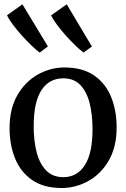

<svg xmlns="http://www.w3.org/2000/svg" viewBox="-20 -882 600 912"><path d="M25.5 -273.5Q25.5 -366.5 63 -430.8Q100.5 -495 160.2 -528.2Q220 -561.5 286 -561.5Q372 -561.5 426.8 -523.8Q481.5 -486 507.8 -421.5Q534 -357 534 -277Q534 -183.5 496.5 -119.2Q459 -55 399.2 -22Q339.5 11 273.5 11Q187.5 11 132.8 -26.8Q78 -64.5 51.8 -129Q25.5 -193.5 25.5 -273.5ZM280.5 -40.5Q346.5 -40.5 383 -97.5Q419.5 -154.5 419.5 -268.5Q419.5 -336 406 -390.8Q392.5 -445.5 362 -477.8Q331.5 -510 280.5 -510Q213.5 -510 176.8 -453.5Q140 -397 140 -282Q140 -214 154 -159.2Q168 -104.5 199 -72.5Q230 -40.5 280.5 -40.5ZM376.5 -632.5Q361 -644 338.8 -665.2Q316.5 -686.5 293.2 -712.5Q270 -738.5 251 -764Q232 -789.5 222.5 -809L297 -861.5L416.5 -661L377 -632.5ZM168 -632.5Q152.5 -644 130 -665.5Q107.5 -687 83.8 -713.2Q60 -739.5 41 -765Q22 -790.5 13.5 -809.5L86.5 -861.5L207.5 -661.5L169 -632.5Z"/></svg>

Font: Merriweather Text
Style: Regular
Weight: 400
Designer: Eben Sorkin
Foundry: Eben Sorkin
Version: Version 2.100; ttfautohint (v1.7.19-72a1) -l 8 -r 50 -G 200 